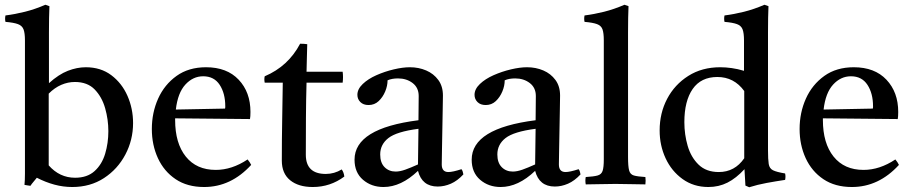

<svg xmlns="http://www.w3.org/2000/svg" viewBox="-20 -775 3843 808"><path d="M284 12Q246 12 209 2Q172 -8 135 -27Q128 -18 121 -10Q114 -2 108 7Q101 6 94.5 5Q88 4 83 3Q85 -15 85 -44.5Q85 -74 85 -114V-605Q85 -636 79 -651.5Q73 -667 55.5 -673.5Q38 -680 3 -683Q0 -696 3 -710Q43 -715 85 -725.5Q127 -736 171 -755L188 -749Q187 -727 186.5 -699Q186 -671 186 -638V-425Q227 -462 265.5 -477Q304 -492 341 -492Q404 -492 448.5 -458.5Q493 -425 516.5 -371.5Q540 -318 540 -257Q540 -186 507.5 -124.5Q475 -63 417.5 -25.5Q360 12 284 12ZM185 -381V-79Q231 -27 296 -27Q347 -27 378 -55Q409 -83 422.5 -128Q436 -173 436 -223Q436 -272 422.5 -319.5Q409 -367 378.5 -398.5Q348 -430 295 -430Q266 -430 238 -418Q210 -406 185 -381Z M839 12Q768 12 719 -21Q670 -54 644.5 -109.5Q619 -165 619 -232Q619 -301 645.5 -360Q672 -419 723 -455.5Q774 -492 847 -492Q935 -492 984.5 -439.5Q1034 -387 1034 -304Q1034 -294 1033.5 -286.5Q1033 -279 1032 -274L717 -277Q717 -273 717 -270Q717 -172 762 -116Q807 -60 888 -60Q956 -60 1022 -104Q1032 -92 1037 -81Q952 12 839 12ZM720 -314 927 -318Q928 -320 928 -323.5Q928 -327 928 -328Q928 -382 904.5 -418Q881 -454 835 -454Q792 -454 760 -419Q728 -384 720 -314Z M1296 12Q1236 12 1201 -16.5Q1166 -45 1166 -99Q1166 -187 1167.5 -269Q1169 -351 1170 -427H1094Q1091 -442 1094 -454Q1193 -496 1243 -591Q1251 -591 1259 -590.5Q1267 -590 1273 -589Q1272 -563 1271.5 -534Q1271 -505 1270 -473H1422Q1425 -451 1422 -427H1270Q1268 -357 1267.5 -279.5Q1267 -202 1267 -124Q1267 -43 1351 -43Q1387 -43 1418 -62Q1427 -50 1429 -32Q1370 12 1296 12Z M1822 10Q1756 10 1739 -56Q1668 12 1594 12Q1543 12 1507.5 -18.5Q1472 -49 1472 -103Q1472 -235 1741 -269Q1741 -293 1741.5 -318Q1742 -343 1742 -371Q1742 -406 1716.5 -425.5Q1691 -445 1655 -445Q1629 -445 1611 -437Q1611 -414 1601 -390Q1591 -366 1573.5 -349.5Q1556 -333 1531 -333Q1509 -333 1496.5 -345.5Q1484 -358 1484 -376Q1484 -400 1506.5 -421.5Q1529 -443 1564 -458.5Q1599 -474 1637 -483Q1675 -492 1705 -492Q1742 -492 1773.5 -478.5Q1805 -465 1824.5 -438.5Q1844 -412 1844 -373Q1844 -349 1843 -310.5Q1842 -272 1841.5 -228.5Q1841 -185 1840 -146Q1839 -107 1839 -83Q1839 -51 1867 -51Q1885 -51 1922 -63Q1926 -58 1927.5 -52Q1929 -46 1930 -41Q1905 -14 1877.5 -2Q1850 10 1822 10ZM1739 -83 1741 -233Q1649 -221 1614.5 -194Q1580 -167 1580 -125Q1580 -90 1598.5 -71.5Q1617 -53 1645 -53Q1663 -53 1685.5 -61Q1708 -69 1739 -83Z M2315 10Q2249 10 2232 -56Q2161 12 2087 12Q2036 12 2000.5 -18.5Q1965 -49 1965 -103Q1965 -235 2234 -269Q2234 -293 2234.5 -318Q2235 -343 2235 -371Q2235 -406 2209.5 -425.5Q2184 -445 2148 -445Q2122 -445 2104 -437Q2104 -414 2094 -390Q2084 -366 2066.5 -349.5Q2049 -333 2024 -333Q2002 -333 1989.5 -345.5Q1977 -358 1977 -376Q1977 -400 1999.5 -421.5Q2022 -443 2057 -458.5Q2092 -474 2130 -483Q2168 -492 2198 -492Q2235 -492 2266.5 -478.5Q2298 -465 2317.5 -438.5Q2337 -412 2337 -373Q2337 -349 2336 -310.5Q2335 -272 2334.5 -228.5Q2334 -185 2333 -146Q2332 -107 2332 -83Q2332 -51 2360 -51Q2378 -51 2415 -63Q2419 -58 2420.5 -52Q2422 -46 2423 -41Q2398 -14 2370.5 -2Q2343 10 2315 10ZM2232 -83 2234 -233Q2142 -221 2107.5 -194Q2073 -167 2073 -125Q2073 -90 2091.5 -71.5Q2110 -53 2138 -53Q2156 -53 2178.5 -61Q2201 -69 2232 -83Z M2696 1Q2667 1 2637 0Q2607 -1 2570 -1Q2533 -1 2504 0Q2475 1 2445 1Q2442 -15 2445 -30Q2479 -32 2495 -36.5Q2511 -41 2516 -56Q2521 -71 2521 -104V-605Q2521 -636 2515.5 -651.5Q2510 -667 2492.5 -673.5Q2475 -680 2440 -683Q2437 -696 2440 -710Q2480 -715 2522 -725.5Q2564 -736 2608 -755L2625 -749Q2624 -727 2623.5 -699Q2623 -671 2623 -638V-114Q2623 -75 2627.5 -58Q2632 -41 2647.5 -36.5Q2663 -32 2696 -30Q2698 -15 2696 1Z M3133 13 3117 6 3113 -63Q3078 -25 3041.5 -6.5Q3005 12 2961 12Q2899 12 2852.5 -21.5Q2806 -55 2781 -109Q2756 -163 2756 -226Q2756 -299 2787.5 -359Q2819 -419 2876.5 -455.5Q2934 -492 3011 -492Q3034 -492 3059 -488.5Q3084 -485 3111 -477V-605Q3111 -636 3105 -651.5Q3099 -667 3081.5 -673.5Q3064 -680 3029 -683Q3026 -696 3029 -710Q3069 -715 3111 -725.5Q3153 -736 3197 -755L3214 -749Q3213 -727 3212.5 -699Q3212 -671 3212 -638V-142Q3212 -104 3215 -85Q3218 -66 3233 -58.5Q3248 -51 3284 -45Q3287 -32 3284 -18Q3244 -12 3206 -5Q3168 2 3133 13ZM3112 -392Q3069 -451 2999 -451Q2930 -451 2895 -400.5Q2860 -350 2860 -261Q2860 -209 2874 -161Q2888 -113 2920 -82Q2952 -51 3005 -51Q3072 -51 3112 -109Z M3565 12Q3494 12 3445 -21Q3396 -54 3370.5 -109.5Q3345 -165 3345 -232Q3345 -301 3371.5 -360Q3398 -419 3449 -455.5Q3500 -492 3573 -492Q3661 -492 3710.5 -439.5Q3760 -387 3760 -304Q3760 -294 3759.5 -286.5Q3759 -279 3758 -274L3443 -277Q3443 -273 3443 -270Q3443 -172 3488 -116Q3533 -60 3614 -60Q3682 -60 3748 -104Q3758 -92 3763 -81Q3678 12 3565 12ZM3446 -314 3653 -318Q3654 -320 3654 -323.5Q3654 -327 3654 -328Q3654 -382 3630.5 -418Q3607 -454 3561 -454Q3518 -454 3486 -419Q3454 -384 3446 -314Z"/></svg>

Font: Castoro
Style: Regular
Weight: 400
Designer: John Hudson
Foundry: Tiro Typeworks Ltd.
Version: Version 2.04